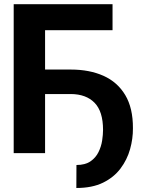

<svg xmlns="http://www.w3.org/2000/svg" viewBox="-20 -748 691 938"><path d="M529.8 -727.5V-600.6H200.2V0H46.9V-727.5ZM180.7 -288.6V-408.2H326.2Q417 -408.2 485.4 -377.7Q553.7 -347.2 591.8 -283.7Q629.9 -220.2 629.4 -121.6Q629.9 -70.8 615.5 -19.3Q601.1 32.2 568.8 75.2Q536.6 118.2 483.6 144.3Q430.7 170.4 353 170.4L353.5 58.1Q396 58.1 421.9 40.3Q447.8 22.5 461.2 -4.9Q474.6 -32.2 479 -61.3Q483.4 -90.3 483.4 -113.3Q483.4 -203.6 442.1 -245.8Q400.9 -288.1 326.2 -288.6Z"/></svg>

Font: Inter Tight
Style: Bold
Weight: 700
Designer: Rasmus Andersson
Foundry: rsms
Version: Version 3.004; ttfautohint (v1.8.4.7-5d5b)